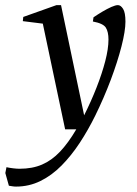

<svg xmlns="http://www.w3.org/2000/svg" viewBox="-90 -481 521 731"><path d="M-29.1 229.4Q-36.2 229.4 -43.2 228.2Q-50.2 227.1 -56.2 226.1L-69.7 177.8L-65.4 155.6Q-52.8 158.3 -39.1 159.9Q-25.4 161.5 -15.5 161.5Q33.2 161.5 70 145.6Q106.8 129.8 138.3 96.7Q169.7 63.6 200.4 11.5H158L73 -391L-3.1 -400.5L-1.4 -416.5L125 -461.5H142.4L230.3 -42Q256.8 -94.8 277.6 -147.8Q298.4 -200.9 310.7 -248.1Q323 -295.4 323 -330.6Q323 -359.6 313 -375.7Q302.9 -391.9 263.6 -399.1L266 -415.1Q281.8 -425.9 299.9 -436.7Q318.1 -447.4 333.9 -454.5Q349.8 -461.5 358.9 -461.5Q369.6 -461.5 378.6 -447.3Q387.6 -433.1 387.6 -398.5Q387.6 -363.5 372.6 -304.7Q357.6 -245.9 331.7 -177Q305.7 -108.1 272.5 -40.5Q245.7 13.9 213.7 62.7Q181.6 111.5 144.4 149.2Q107.2 186.9 64 208.1Q20.8 229.4 -29.1 229.4Z"/></svg>

Font: Ancizar Serif Light
Style: Italic
Weight: 300
Italic angle: -4°
Designer: Cesar Puertas, Viviana Monsalve, Julian Moncada, Julian Prieto, Jose Castro, Felipe Aragon, Mariel Hernandez, Sara Alarc
Version: Version 8.100